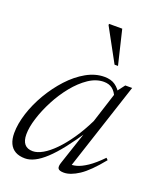

<svg xmlns="http://www.w3.org/2000/svg" viewBox="-131 -773 723 866"><g transform="rotate(20 230.0 -340.0)"><path d="M253.5 -30.5 311 -203H318.5Q281.5 -147 249.8 -106.5Q218 -66 190.2 -40.2Q162.5 -14.5 138.2 -2.5Q114 9.5 92.5 9.5Q64.5 9.5 45.8 -1Q27 -11.5 17.5 -32Q8 -52.5 8 -81.5Q8 -126 24.5 -177.5Q41 -229 70.2 -278.8Q99.5 -328.5 137.2 -369.5Q175 -410.5 218 -434.8Q261 -459 304.5 -459Q337 -459 357.2 -444.5Q377.5 -430 392 -403L377 -386.5Q367.5 -411.5 351.2 -424.2Q335 -437 310 -437Q273 -437 237 -412.8Q201 -388.5 169.2 -349.2Q137.5 -310 113.5 -264Q89.5 -218 75.5 -173.5Q61.5 -129 61.5 -95Q61.5 -64.5 74.5 -48.8Q87.5 -33 114 -33Q135.5 -33 161.8 -48Q188 -63 216.2 -91.8Q244.5 -120.5 273 -161.8Q301.5 -203 327 -255.5L380 -421L405.5 -454.5H438.5L296 -20L285 -36Q301 -33 323 -38.8Q345 -44.5 373.5 -63.5Q402 -82.5 437.5 -119L446 -110.5Q391.5 -43 351 -16.5Q310.5 10 279 10Q257 10 251.2 1Q245.5 -8 253.5 -30.5ZM344.5 -526H328L241.5 -684.5V-690.5H305Z"/></g></svg>

Font: Newsreader 36pt Light
Style: Italic
Weight: 300
Italic angle: -17°
Designer: Hugues Gentile
Foundry: Production Type
Version: Version 1.003